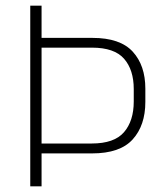

<svg xmlns="http://www.w3.org/2000/svg" viewBox="-20 -659 584 679"><path d="M111.5 -116.5V-151.5H304.5Q384 -151.5 418.5 -191.5Q453 -231.5 453 -300V-344Q453 -412 418.8 -451.2Q384.5 -490.5 305.5 -490.5H111V-525H307Q405 -525 449.5 -476.2Q494 -427.5 494 -345.5V-298.5Q494 -215.5 449.2 -166Q404.5 -116.5 305.5 -116.5ZM87 0V-639H127V-516V-500.5V-140V-128V0Z"/></svg>

Font: Anek Tamil Medium ExtraLight
Style: Regular
Weight: 250
Version: Version 1.003